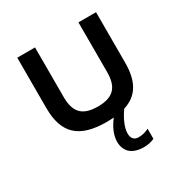

<svg xmlns="http://www.w3.org/2000/svg" viewBox="-166 -629 931 973"><g transform="rotate(-30 300.0 -143.0)"><path d="M69 -205C69 -56 140 9 300 9C315 9 328 8 341 7C311 46 294 86 294 122C294 181 332 214 400 214C420 214 442 210 461 201V142C442 152 421 157 401 157C375 157 361 141 361 113C361 80 379 38 409 -5C492 -31 530 -95 530 -205V-500H427V-209C427 -120 389 -81 300 -81C211 -81 173 -120 173 -209V-500H69Z"/></g></svg>

Font: LT Wave Mono Medium
Style: Regular
Weight: 500
Designer: Daniel Lyons
Version: Version 2.5 (Glyphs App)